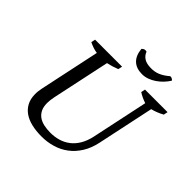

<svg xmlns="http://www.w3.org/2000/svg" viewBox="-214 -1021 1211 1211"><g transform="rotate(45 391.5 -415.5)"><path d="M136.2 -662.6H377L371.1 -634.8Q331.5 -619.1 293.9 -611.3L211.4 -224.1Q208 -208 206.3 -193.8Q204.6 -179.7 204.6 -167Q204.6 -133.8 215.3 -111.1Q226.1 -88.4 245.6 -74.2Q265.1 -60.1 292.2 -54Q319.3 -47.9 352.1 -47.9Q389.2 -47.9 423.1 -57.9Q457 -67.9 484.9 -89.4Q512.7 -110.8 532.7 -144.3Q552.7 -177.7 563 -225.1L643.1 -603Q622.6 -609.9 605.5 -618.2Q588.4 -626.5 575.7 -634.8L581.5 -662.6H782.7L776.9 -634.8Q735.8 -612.3 696.3 -603L615.7 -223.1Q603 -163.1 575.4 -119.4Q547.9 -75.7 510 -47.4Q472.2 -19 426 -5.4Q379.9 8.3 329.6 8.3Q279.8 8.3 239.7 -1.2Q199.7 -10.7 171.6 -30.3Q143.6 -49.8 127.9 -79.1Q112.3 -108.4 111.3 -147.5Q110.4 -176.8 117.7 -209.5L203.1 -611.3Q184.6 -613.8 166 -620.1Q147.5 -626.5 130.4 -634.8ZM634.3 -835Q641.1 -835.9 648.4 -833Q655.8 -830.1 661.6 -822.3Q648.9 -801.8 630.9 -782.7Q612.8 -763.7 591.6 -749.3Q570.3 -734.9 546.9 -726.3Q523.4 -717.8 499.5 -717.8Q447.8 -717.8 418.5 -745.6Q389.2 -773.4 383.8 -828.1Q392.1 -837.4 401.1 -839.6Q410.2 -841.8 419.4 -838.4Q427.7 -814.9 448.5 -800.5Q469.2 -786.1 505.4 -784.7Q542.5 -782.7 573 -795.4Q603.5 -808.1 634.3 -835Z"/></g></svg>

Font: PT Astra Serif
Style: Italic
Weight: 400
Italic angle: -16°
Designer: A.Korolkova, I. Chaeva
Foundry: ParaType Ltd
Version: Version 1.001